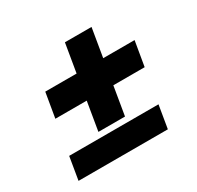

<svg xmlns="http://www.w3.org/2000/svg" viewBox="-129 -757 898 875"><g transform="rotate(-30 320.0 -319.0)"><path d="M238 -178 310 -608H450L378 -178ZM98 -328 120 -458H590L568 -328ZM48 -30 68 -150H538L518 -30Z"/></g></svg>

Font: Figtree Light Black
Style: Italic
Weight: 900
Italic angle: -9.5°
Version: Version 2.000